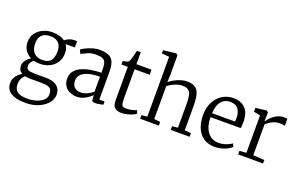

<svg xmlns="http://www.w3.org/2000/svg" viewBox="-119 -1340 3327 2131"><g transform="rotate(20 1545.0 -274.5)"><path d="M274 270Q209 270 163.8 259Q118.5 248 90.8 228Q63 208 50.5 180.5Q38 153 38 120Q38 87.5 51 60.2Q64 33 85.2 12.5Q106.5 -8 131 -20Q108.5 -32 96.2 -52.5Q84 -73 84 -103Q84 -125.5 95.2 -147Q106.5 -168.5 124.5 -186.5Q142.5 -204.5 163.5 -215.5Q118 -237.5 90.8 -277.8Q63.5 -318 63.5 -376Q63.5 -437 96.2 -480.5Q129 -524 180.2 -547Q231.5 -570 286.5 -570Q330 -570 368.5 -560Q407 -550 435.5 -529Q446 -539 477.5 -554.5Q509 -570 549.5 -570H578V-496H468.5Q477.5 -483.5 484 -467.8Q490.5 -452 494 -433.8Q497.5 -415.5 497.5 -396Q497.5 -334 467.2 -288.2Q437 -242.5 386.5 -217.5Q336 -192.5 275.5 -192.5Q255.5 -192.5 236.8 -194.8Q218 -197 200.5 -201.5Q182.5 -187.5 169.8 -169Q157 -150.5 157 -131.5Q157 -92.5 182 -81.2Q207 -70 267 -70H385Q449 -70 489.2 -53Q529.5 -36 548.2 -5.2Q567 25.5 567 67Q567 108 544.5 144.5Q522 181 482 209.2Q442 237.5 388.8 253.8Q335.5 270 274 270ZM279 219Q332 219 380.5 203.5Q429 188 460 159.2Q491 130.5 491 90Q491 62 482 41.8Q473 21.5 446 10.8Q419 0 365 0H241Q221 0 202.5 -1.2Q184 -2.5 168 -6Q144 13.5 131.5 41Q119 68.5 119 104Q119 140 133.5 165.8Q148 191.5 182.8 205.2Q217.5 219 279 219ZM285.5 -241.5Q351 -241.5 381.8 -277.8Q412.5 -314 412.5 -385Q412.5 -431.5 397.2 -461.5Q382 -491.5 352.5 -506.2Q323 -521 280.5 -521Q244 -521 214 -508.5Q184 -496 166.2 -466.8Q148.5 -437.5 148.5 -387Q148.5 -346 162.5 -313Q176.5 -280 206.8 -260.8Q237 -241.5 285.5 -241.5Z M783 11Q738.5 11 700.5 -5.5Q662.5 -22 639.2 -56.8Q616 -91.5 616 -146Q616 -198.5 644.8 -234Q673.5 -269.5 721.8 -290.8Q770 -312 829.5 -322Q889 -332 951 -333V-375Q951 -424.5 940.5 -452Q930 -479.5 904 -490.8Q878 -502 831 -502Q772.5 -502 728.2 -482.2Q684 -462.5 660 -449L638 -493Q647 -501.5 679.5 -519Q712 -536.5 757.5 -551.2Q803 -566 851 -566Q917.5 -566 957 -547Q996.5 -528 1013.8 -485.5Q1031 -443 1031 -373V-44.5H1093V-7.5Q1082 -4.5 1066 -1Q1050 2.5 1032.5 5Q1015 7.5 1000 7.5Q978.5 7.5 968.2 1Q958 -5.5 958 -34.5V-70Q945.5 -59 920.2 -39.8Q895 -20.5 860 -4.8Q825 11 783 11ZM813 -48Q843 -48 882 -65.8Q921 -83.5 951 -109V-286Q868 -285.5 813.5 -268.8Q759 -252 732 -223Q705 -194 705 -156Q705 -116 719.2 -92.2Q733.5 -68.5 758 -58.2Q782.5 -48 813 -48Z M1310.5 11Q1261 11 1232.2 -12Q1203.5 -35 1203.5 -101V-495H1127.5V-535Q1136.5 -537 1148.5 -539.8Q1160.5 -542.5 1171 -545.5Q1181.5 -548.5 1185.5 -551Q1191 -554.5 1194.8 -558.5Q1198.5 -562.5 1201.8 -568.2Q1205 -574 1208 -582.5Q1212.5 -594.5 1218.8 -618.5Q1225 -642.5 1230.8 -665.2Q1236.5 -688 1238.5 -697H1283.5V-555H1461.5V-495H1283.5V-172Q1283.5 -116.5 1287.8 -91.5Q1292 -66.5 1305.5 -59.8Q1319 -53 1346.5 -53Q1377.5 -53 1413.2 -61.5Q1449 -70 1465.5 -78L1478.5 -40Q1464 -29 1436.8 -17.2Q1409.5 -5.5 1376.2 2.8Q1343 11 1310.5 11Z M1596.5 -50V-756L1507.5 -765V-802L1655.5 -819H1657.5L1677.5 -806V-568L1674.5 -485Q1693 -502.5 1726.8 -521.8Q1760.5 -541 1800.8 -554.5Q1841 -568 1878.5 -568Q1942 -568 1976.8 -543.8Q2011.5 -519.5 2025 -467.5Q2038.5 -415.5 2038.5 -333V-50.5L2113.5 -43V0H1890.5V-43L1957.5 -50.5V-334Q1957.5 -392.5 1949.8 -430.8Q1942 -469 1917.5 -487.5Q1893 -506 1843.5 -506Q1815.5 -506 1785 -496Q1754.5 -486 1726.2 -470.8Q1698 -455.5 1677.5 -440V-51L1750.5 -43V0H1529.5V-43Z M2412 11Q2333 11 2279.2 -26Q2225.5 -63 2198.2 -128.8Q2171 -194.5 2171 -280Q2171 -344.5 2190.2 -397.8Q2209.5 -451 2244 -489.5Q2278.5 -528 2325.2 -549Q2372 -570 2427 -570Q2515.5 -570 2565.5 -519.5Q2615.5 -469 2619 -372Q2619 -343.5 2618 -322Q2617 -300.5 2613 -284H2257Q2257 -233.5 2268.5 -190Q2280 -146.5 2302.8 -114.2Q2325.5 -82 2359.5 -64Q2393.5 -46 2438 -46Q2481 -46 2525 -61.5Q2569 -77 2592 -97L2608 -60Q2589 -40.5 2557.8 -24.5Q2526.5 -8.5 2488.5 1.2Q2450.5 11 2412 11ZM2258 -331H2529Q2530.5 -339 2531.2 -352.5Q2532 -366 2532 -375Q2532 -436.5 2503 -477.8Q2474 -519 2407 -519Q2377 -519 2351.2 -509Q2325.5 -499 2305.8 -477Q2286 -455 2273.8 -419Q2261.5 -383 2258 -331Z M2687 0V-42L2767 -48V-489L2690 -506V-551L2817 -567H2819L2838 -551V-535L2836 -446H2838Q2842.5 -451 2856.2 -469.2Q2870 -487.5 2893.8 -509Q2917.5 -530.5 2951.5 -546.2Q2985.5 -562 3030 -562Q3044.5 -562 3052.2 -560.8Q3060 -559.5 3065 -558V-474Q3062 -476.5 3048.2 -479.8Q3034.5 -483 3014 -483Q2967.5 -483 2936.2 -470.8Q2905 -458.5 2884.2 -442.5Q2863.5 -426.5 2848 -415V-49L2981 -41V0Z"/></g></svg>

Font: Merriweather Light
Style: Regular
Weight: 300
Designer: Eben Sorkin
Foundry: Eben Sorkin
Version: Version 2.100